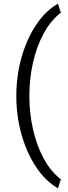

<svg xmlns="http://www.w3.org/2000/svg" viewBox="-20 -814 374 1051"><path d="M140.6 -288.6Q140.6 -196.3 160.2 -108.2Q179.7 -20 218.3 52Q256.8 124 313 167.5L297.4 216.8Q228 176.8 176.8 99.1Q125.5 21.5 97.4 -79.1Q69.3 -179.7 69.3 -288.6Q69.3 -397.5 97.4 -498Q125.5 -598.6 176.8 -676.5Q228 -754.4 297.4 -793.9L313 -744.6Q256.8 -701.2 218.3 -629.4Q179.7 -557.6 160.2 -469.5Q140.6 -381.3 140.6 -288.6Z"/></svg>

Font: Vazirmatn UI FD Light
Style: Regular
Weight: 300
Designer: Saber Rastikerdar
Foundry: Saber Rastikerdar
Version: Version 33.003